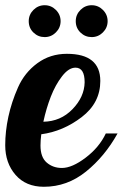

<svg xmlns="http://www.w3.org/2000/svg" viewBox="-38 -715 470 735"><path d="M117 -158Q117 -113 141 -92.5Q165 -72 199 -72Q238 -72 290 -111.5Q342 -151 367 -204H412Q363 -116 291 -58Q219 0 130 0Q61 0 21.5 -45.5Q-18 -91 -18 -159Q-18 -212 -6 -268Q6 -324 31 -380.5Q56 -437 105 -473Q154 -509 218 -509Q346 -509 346 -405Q346 -321 274.5 -266.5Q203 -212 120 -201Q117 -177 117 -158ZM286 -400Q286 -456 251 -456Q225 -456 199.5 -423Q174 -390 156.5 -345Q139 -300 128 -249Q194 -250 239.5 -297Q285 -344 286 -400ZM72 -634Q72 -659 90 -677Q108 -695 133 -695Q158 -695 176 -677Q194 -659 194 -634Q194 -609 176 -591Q158 -573 133 -573Q108 -573 90 -590.5Q72 -608 72 -634ZM252 -634Q252 -659 270 -677Q288 -695 313 -695Q338 -695 356 -677Q374 -659 374 -634Q374 -609 356 -591Q338 -573 313 -573Q288 -573 270 -590.5Q252 -608 252 -634Z"/></svg>

Font: Lobster 1.3
Style: Regular
Weight: 400
Designer: Pablo Impallari
Foundry: Pablo Impallari. www.impallari.com
Version: Version 1.003 2010